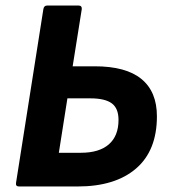

<svg xmlns="http://www.w3.org/2000/svg" viewBox="-20 -675 610 695"><path d="M49 0Q36 0 38 -13L137 -642Q139 -655 151 -655H264Q277 -655 276 -642L243 -435H323Q436 -435 492 -389Q548 -343 548 -254Q548 -130 472.5 -65Q397 0 261 0ZM193 -122H273Q339 -122 374 -152.5Q409 -183 409 -241Q409 -283 384.5 -301Q360 -319 307 -319H224Z"/></svg>

Font: Sofia Sans ExtraBold
Style: Italic
Weight: 800
Italic angle: -9°
Designer: Botio Nikoltchev, Ani Petrova
Foundry: lettersoup
Version: Version 4.100; ttfautohint (v1.8.4.7-5d5b)